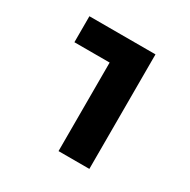

<svg xmlns="http://www.w3.org/2000/svg" viewBox="-124 -637 748 755"><g transform="rotate(30 250.0 -260.0)"><path d="M234 0V-402H74V-520H374V0Z"/></g></svg>

Font: M PLUS 1 Code
Style: Regular
Weight: 400
Designer: Coji Morishita
Foundry: UNDERFOREST DESIGN
Version: Version 1.005